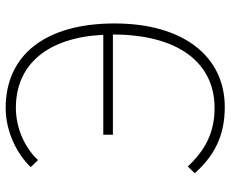

<svg xmlns="http://www.w3.org/2000/svg" viewBox="-86 -692 792 659"><g transform="rotate(-90 309.5 -363.0)"><path d="M89 -628C131 -673 198 -704 268 -704C421 -704 510 -591 519 -404H176V-371H520C520 -148 424 -22 268 -22C185 -22 124 -53 67 -114L44 -90C101 -26 169 13 271 13C444 13 558 -128 558 -365C558 -604 449 -739 268 -739C183 -739 106 -697 65 -653Z"/></g></svg>

Font: Noto Sans T Chinese Thin
Style: Regular
Weight: 100
Designer: Ryoko NISHIZUKA (kana & ideographs); Paul D. Hunt (Latin, Greek & Cyrillic); Wenlong ZHANG (bopomofo); Sandoll Communica
Foundry: Adobe Systems Incorporated
Version: Version 1.000;PS 1;hotconv 1.0.78;makeotf.lib2.5.61930